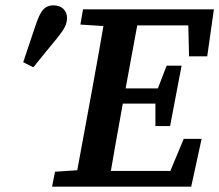

<svg xmlns="http://www.w3.org/2000/svg" viewBox="-20 -699 821 719"><path d="M67 -466Q80 -504 92.5 -542.5Q105 -581 118 -618Q126 -640 134.5 -653.5Q143 -667 154.5 -673Q166 -679 180 -679Q203 -679 217 -666Q231 -653 231 -632Q231 -614 222.5 -597.5Q214 -581 197 -560Q174 -532 151 -504Q128 -476 105 -447ZM175 0 186 -56 308 -64H321L315 0ZM258 0 324 -358Q338 -434 351.5 -510.5Q365 -587 378 -664H505L439 -306Q425 -230 411.5 -153Q398 -76 385 0ZM281 -607 291 -664H426L420 -599H405ZM337 0 342 -59H673L598 -11L668 -179H735L696 0ZM385 -311 390 -368H602L597 -311ZM443 -604 448 -664H781L756 -488H688L684 -648L729 -604ZM562 -227V-330L565 -352L604 -453H660L617 -227Z"/></svg>

Font: Source Serif 4 SemiBold
Style: Italic
Weight: 600
Italic angle: -12°
Designer: Frank Grießhammer
Foundry: Adobe Systems Incorporated
Version: Version 4.004;hotconv 1.0.116;makeotfexe 2.5.65601